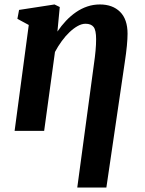

<svg xmlns="http://www.w3.org/2000/svg" viewBox="-20 -587 648 861"><path d="M326.5 254 401.5 -301.5Q406 -332 408.5 -359.8Q411 -387.5 411 -411.5Q411 -451.5 399.8 -466Q388.5 -480.5 363.5 -480.5Q346.5 -480.5 328.2 -470.2Q310 -460 291.8 -442.8Q273.5 -425.5 256.8 -402.5Q240 -379.5 226.5 -354L178 0H45.5L109 -475L58 -502.5L65.5 -542.5L224.5 -567L248 -555.5L237.5 -445.5Q255 -471.5 276 -493.8Q297 -516 321 -532.5Q345 -549 371.8 -558Q398.5 -567 428 -567Q485 -567 518.5 -533.8Q552 -500.5 552 -435.5Q552 -414 549 -382Q546 -350 539.5 -307.5L457 254Z"/></svg>

Font: Merriweather 20pt
Style: Bold Italic
Weight: 700
Italic angle: -7.8°
Version: Version 2.101